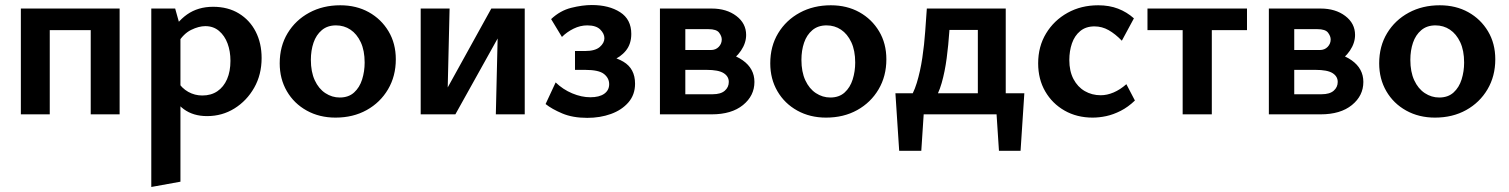

<svg xmlns="http://www.w3.org/2000/svg" viewBox="-20 -455 6006 764"><path d="M341 0V-421H456V0ZM63 0V-421H178V0ZM118 -335V-421H401V-335Z M804 7Q749 7 711.5 -20.5Q674 -48 658 -97L686 -132Q703 -104 729 -89.5Q755 -75 785 -75Q820 -75 845 -92Q870 -109 883.5 -140Q897 -171 897 -213Q897 -251 885.5 -282Q874 -313 851.5 -332Q829 -351 797 -351Q771 -351 740.5 -336Q710 -321 687 -283L647 -304Q681 -367 724.5 -397.5Q768 -428 828 -428Q887 -428 930.5 -401.5Q974 -375 997.5 -329Q1021 -283 1021 -224Q1021 -158 991.5 -106Q962 -54 913 -23.5Q864 7 804 7ZM582 289V-421H677L698 -346V268Z M1315 13Q1251 13 1200.5 -15Q1150 -43 1121.5 -92Q1093 -141 1093 -203Q1093 -271 1124.5 -323Q1156 -375 1210.5 -404.5Q1265 -434 1334 -434Q1398 -434 1447.5 -406.5Q1497 -379 1526 -330.5Q1555 -282 1555 -219Q1555 -152 1524 -99.5Q1493 -47 1439 -17Q1385 13 1315 13ZM1332 -67Q1367 -67 1389 -87Q1411 -107 1421 -139Q1431 -171 1431 -206Q1431 -254 1415.5 -287Q1400 -320 1374.5 -337Q1349 -354 1317 -354Q1283 -354 1260.5 -335Q1238 -316 1227.5 -285Q1217 -254 1217 -217Q1217 -169 1232.5 -135.5Q1248 -102 1274.5 -84.5Q1301 -67 1332 -67Z M1953 0 1963 -421H2068V0ZM1654 0V-421H1769L1759 0ZM1730 0V-50L1935 -421H1997V-368L1792 0Z M2317 14Q2259 14 2217.5 -3.5Q2176 -21 2151 -41L2191 -127Q2220 -99 2257 -83.5Q2294 -68 2329 -68Q2365 -68 2384.5 -82Q2404 -96 2404 -120Q2404 -144 2383.5 -160.5Q2363 -177 2308 -177H2268V-252H2308Q2348 -252 2366.5 -268Q2385 -284 2385 -303Q2385 -321 2368.5 -337.5Q2352 -354 2317 -354Q2289 -354 2262.5 -341Q2236 -328 2216 -308L2173 -379Q2209 -413 2253.5 -424Q2298 -435 2335 -435Q2403 -435 2447.5 -406.5Q2492 -378 2492 -320Q2492 -280 2470.5 -253.5Q2449 -227 2414.5 -214Q2380 -201 2342 -201V-237Q2414 -237 2460.5 -209.5Q2507 -182 2507 -122Q2507 -78 2480.5 -47.5Q2454 -17 2411 -1.5Q2368 14 2317 14Z M2606 0V-421H2812Q2871 -421 2910 -391.5Q2949 -362 2949 -316Q2949 -284 2928.5 -253.5Q2908 -223 2873.5 -204Q2839 -185 2796 -185L2815 -248Q2889 -248 2935.5 -215Q2982 -182 2982 -129Q2982 -74 2936.5 -37Q2891 0 2812 0ZM2707 -80H2816Q2848 -80 2864 -94Q2880 -108 2880 -129Q2880 -151 2859.5 -164Q2839 -177 2791 -177H2677V-256H2809Q2828 -256 2840 -268.5Q2852 -281 2852 -298Q2852 -311 2841.5 -325Q2831 -339 2799 -339H2707Z M3267 13Q3203 13 3152.5 -15Q3102 -43 3073.5 -92Q3045 -141 3045 -203Q3045 -271 3076.5 -323Q3108 -375 3162.5 -404.5Q3217 -434 3286 -434Q3350 -434 3399.5 -406.5Q3449 -379 3478 -330.5Q3507 -282 3507 -219Q3507 -152 3476 -99.5Q3445 -47 3391 -17Q3337 13 3267 13ZM3284 -67Q3319 -67 3341 -87Q3363 -107 3373 -139Q3383 -171 3383 -206Q3383 -254 3367.5 -287Q3352 -320 3326.5 -337Q3301 -354 3269 -354Q3235 -354 3212.5 -335Q3190 -316 3179.5 -285Q3169 -254 3169 -217Q3169 -169 3184.5 -135.5Q3200 -102 3226.5 -84.5Q3253 -67 3284 -67Z M3591 -50Q3614 -79 3628 -125Q3642 -171 3650 -224.5Q3658 -278 3661.5 -329.5Q3665 -381 3668 -421H3764Q3761 -381 3757.5 -329Q3754 -277 3747 -223.5Q3740 -170 3727 -124.5Q3714 -79 3693 -50ZM3558 145 3543 -84H3661L3646 145ZM3593 0 3573 -84H4056L4006 0ZM3955 145 3940 -84H4056L4041 145ZM3871 0V-421H3982V0ZM3726 -336V-421H3922V-336Z M4328 13Q4265 13 4216 -15Q4167 -43 4139 -91.5Q4111 -140 4111 -203Q4111 -270 4142.5 -322Q4174 -374 4228 -404Q4282 -434 4350 -434Q4394 -434 4429 -420.5Q4464 -407 4492 -382L4444 -293Q4418 -320 4391.5 -335Q4365 -350 4335 -350Q4301 -350 4278.5 -331.5Q4256 -313 4245.5 -282.5Q4235 -252 4235 -216Q4235 -172 4251.5 -140.5Q4268 -109 4296.5 -92.5Q4325 -76 4360 -76Q4385 -76 4411 -87Q4437 -98 4462 -120L4496 -55Q4469 -29 4439.5 -14Q4410 1 4382 7Q4354 13 4328 13Z M4686 0V-421H4802V0ZM4546 -335V-421H4942V-335Z M5029 0V-421H5235Q5294 -421 5333 -391.5Q5372 -362 5372 -316Q5372 -284 5351.5 -253.5Q5331 -223 5296.5 -204Q5262 -185 5219 -185L5238 -248Q5312 -248 5358.5 -215Q5405 -182 5405 -129Q5405 -74 5359.5 -37Q5314 0 5235 0ZM5130 -80H5239Q5271 -80 5287 -94Q5303 -108 5303 -129Q5303 -151 5282.5 -164Q5262 -177 5214 -177H5100V-256H5232Q5251 -256 5263 -268.5Q5275 -281 5275 -298Q5275 -311 5264.5 -325Q5254 -339 5222 -339H5130Z M5690 13Q5626 13 5575.5 -15Q5525 -43 5496.5 -92Q5468 -141 5468 -203Q5468 -271 5499.5 -323Q5531 -375 5585.5 -404.5Q5640 -434 5709 -434Q5773 -434 5822.5 -406.5Q5872 -379 5901 -330.5Q5930 -282 5930 -219Q5930 -152 5899 -99.5Q5868 -47 5814 -17Q5760 13 5690 13ZM5707 -67Q5742 -67 5764 -87Q5786 -107 5796 -139Q5806 -171 5806 -206Q5806 -254 5790.5 -287Q5775 -320 5749.5 -337Q5724 -354 5692 -354Q5658 -354 5635.5 -335Q5613 -316 5602.5 -285Q5592 -254 5592 -217Q5592 -169 5607.5 -135.5Q5623 -102 5649.5 -84.5Q5676 -67 5707 -67Z"/></svg>

Font: Ysabeau
Style: Bold
Weight: 700
Designer: Christian Thalmann (Catharsis Fonts)
Version: Version 2.000;gftools[0.9.27.dev2+g8671c4b]